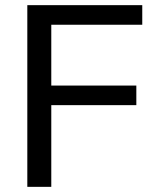

<svg xmlns="http://www.w3.org/2000/svg" viewBox="-20 -725 605 745"><path d="M86 0V-705H532V-629H179V-393H509V-317H179V0Z"/></svg>

Font: Mulish ExtraLight Medium
Style: Regular
Weight: 500
Version: Version 3.603